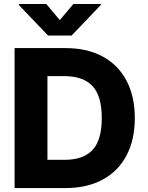

<svg xmlns="http://www.w3.org/2000/svg" viewBox="-20 -950 746 970"><path d="M53.7 0V-707H312.5Q419.9 -707 498.5 -664.6Q577.1 -622.1 619.1 -542.5Q661.1 -462.9 661.1 -353.5Q661.1 -244.1 619.1 -164.6Q577.1 -85 498.5 -42.5Q419.9 0 312.5 0ZM306.6 -142.6Q400.4 -142.6 447.3 -192.1Q494.1 -241.7 494.1 -353.5Q494.1 -465.8 447 -515.6Q399.9 -565.4 304.7 -565.4H219.7V-142.6ZM282.2 -848.6 350.6 -929.7H489.3V-924.8L341.8 -770.5H222.7L75.2 -924.8V-929.7H213.9Z"/></svg>

Font: Pretendard Std ExtraBold
Style: Regular
Weight: 800
Designer: Base glyphs from Inter by Rasmus Andersson; Hangeul glyphs from Noto Sans CJK(Source Han Sans) by Jang Soo-young and Kan
Foundry: Kil Hyung-jin
Version: Version 1.309